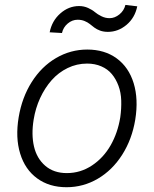

<svg xmlns="http://www.w3.org/2000/svg" viewBox="-20 -756 631 787"><path d="M252.8 11.4Q181.8 11.4 132.3 -24.9Q82.7 -61.1 62.7 -126.4Q42.6 -191.8 56.5 -275.2Q70 -356.5 110.1 -419.9Q150.2 -483.3 209.7 -518.1Q269.2 -552.9 337.7 -552.9Q408.7 -552.9 458.3 -516.7Q507.8 -480.5 527.9 -415Q547.9 -349.4 534.4 -265.6Q521 -184.7 480.8 -121.6Q440.7 -58.6 381.2 -23.6Q321.7 11.4 252.8 11.4ZM253.9 -46.5Q310 -46.5 357.1 -77.8Q404.1 -109 433.4 -160.3Q462.7 -211.6 473 -275.2Q478 -311.4 476.9 -344.1Q475.9 -376.8 465.6 -404.5Q455.3 -432.2 438.4 -452.4Q421.5 -472.7 395.4 -484Q369.3 -495.4 337 -495.4Q294.7 -495.4 257.1 -477.1Q219.5 -458.8 191.6 -427.2Q163.7 -395.6 144.5 -354Q125.4 -312.5 117.9 -265.6Q108 -204.9 119.3 -155.7Q130.7 -106.5 165.5 -76.5Q200.3 -46.5 253.9 -46.5ZM234 -620.7 183.6 -623.6Q192.8 -670.5 227.1 -700.8Q261.4 -731.2 304.3 -731.2Q323.9 -731.2 341.1 -723.4Q358.3 -715.6 369.1 -706.3Q380 -697.1 396 -689.3Q411.9 -681.5 429 -681.5Q450.6 -681.5 469.6 -697.1Q488.6 -712.7 494 -735.8L542.6 -730.1Q533 -683.2 498.8 -654.3Q464.5 -625.4 422.2 -625.4Q404.5 -625.4 390.4 -630.5Q376.4 -635.7 366.8 -642.9Q357.2 -650.2 348.2 -657.5Q339.1 -664.8 326.5 -669.9Q313.9 -675.1 298.3 -675.1Q275.9 -675.1 257.6 -659.6Q239.3 -644.2 234 -620.7Z"/></svg>

Font: Karasuma Gothic
Style: Light Italic
Weight: 300
Italic angle: 9.39998°
Designer: Rasmus Andersson / Ryoko Nishizuka
Foundry: rsms
Version: Version 1.00